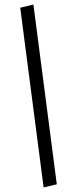

<svg xmlns="http://www.w3.org/2000/svg" viewBox="-20 -767 307 845"><path d="M172 58 69 -733 127 -747 230 44Z"/></svg>

Font: Nunito Sans 7pt SemiCondensed Light
Style: Italic
Weight: 300
Width: 4
Italic angle: -9°
Designer: Vernon Adams
Foundry: Vernon Adams
Version: Version 3.101;gftools[0.9.27]